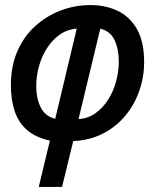

<svg xmlns="http://www.w3.org/2000/svg" viewBox="-20 -553 600 758"><path d="M133 185 177 2Q121 -10 87 -39.5Q53 -69 38 -114Q23 -159 23 -216Q23 -292 48.5 -350.5Q74 -409 118.5 -449.5Q163 -490 219.5 -511.5Q276 -533 337 -533Q397 -533 445 -510Q493 -487 521 -437.5Q549 -388 549 -308Q549 -249 530 -194.5Q511 -140 474.5 -96Q438 -52 386 -25.5Q334 1 269 4L225 185ZM198 -84 283 -440Q245 -437 215.5 -416Q186 -395 165 -362Q144 -329 133.5 -290Q123 -251 123 -213Q123 -165 140.5 -129.5Q158 -94 198 -84ZM290 -83Q328 -85 357.5 -106.5Q387 -128 407.5 -160.5Q428 -193 438.5 -232.5Q449 -272 449 -309Q449 -358 432.5 -394Q416 -430 376 -440Z"/></svg>

Font: Ubuntu Sans Mono Medium
Style: Italic
Weight: 500
Italic angle: -13.5°
Monospace: yes
Designer: Dalton Maag Ltd
Foundry: Dalton Maag Ltd
Version: Version 1.006